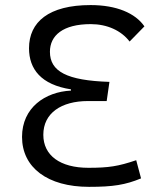

<svg xmlns="http://www.w3.org/2000/svg" viewBox="-20 -723 626 753"><path d="M335.4 -703.1C170.9 -703.1 93.8 -636.7 93.8 -533.7C93.8 -452.1 141.1 -390.6 258.3 -372.6V-367.7C157.2 -362.8 66.4 -300.8 66.4 -186C66.4 -65.9 166.5 9.8 329.1 9.8C423.8 9.8 471.7 2 533.2 -23.4L514.2 -94.7C443.8 -70.8 406.2 -64.9 326.7 -64.9C215.8 -64.9 149.9 -113.3 149.9 -194.3C149.9 -279.3 220.2 -326.7 325.2 -326.7H398.4L409.2 -401.9C241.7 -407.2 175.8 -442.9 175.8 -520C175.8 -584 227.1 -628.4 335.9 -628.4C400.4 -628.4 455.6 -603 488.3 -560.1L546.4 -619.6C510.7 -671.4 437 -703.1 335.4 -703.1Z"/></svg>

Font: Cascadia Code SemiLight
Style: Regular
Weight: 350
Monospace: yes
Designer: Aaron Bell
Foundry: Saja Typeworks
Version: Version 2404.023